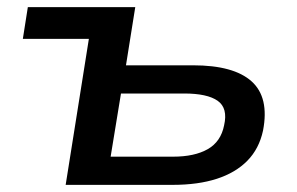

<svg xmlns="http://www.w3.org/2000/svg" viewBox="-20 -518 832 538"><path d="M164 0 229 -409H44L58 -498H359L333 -335H521Q635 -335 685 -290Q735 -245 717 -152Q706 -101 673 -67.5Q640 -34 587.5 -17Q535 0 464 0ZM290 -79H465Q525 -79 562 -100Q599 -121 608 -167Q619 -215 590 -235.5Q561 -256 496 -256H319Z"/></svg>

Font: Nunito Sans 7pt SemiExpanded SemiBold
Style: Italic
Weight: 600
Width: 6
Italic angle: -9°
Designer: Vernon Adams
Foundry: Vernon Adams
Version: Version 3.101;gftools[0.9.27]